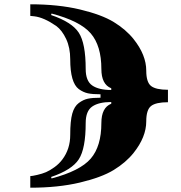

<svg xmlns="http://www.w3.org/2000/svg" viewBox="-20 -757 845 894"><path d="M762 -339V-281Q706 -281 683.5 -263.5Q661 -246 661 -192Q661 -119 602 -45Q566 0 509.5 34.5Q453 69 352 93Q251 117 121 117V63Q129 63 153 57.5Q177 52 194.5 44.5Q212 37 233.5 21.5Q255 6 270 -14Q307 -63 307 -128.5Q307 -194 316.5 -228Q326 -262 347 -277.5Q368 -293 389.5 -297.5Q411 -302 448 -302V-318Q411 -318 389.5 -322.5Q368 -327 347 -342Q307 -372 307 -481Q307 -535 288 -575.5Q269 -616 242 -636Q184 -676 140 -681L121 -683V-737Q251 -737 352 -713Q453 -689 509.5 -654.5Q566 -620 602 -575Q661 -501 661 -428Q661 -374 683.5 -356.5Q706 -339 762 -339ZM498 -338V-346Q452 -364 452 -436Q452 -544 402.5 -601.5Q353 -659 220 -694L218 -687Q315 -654 347 -604.5Q379 -555 379 -436Q379 -380 409.5 -359Q440 -338 498 -338ZM498 -282Q440 -282 409.5 -261Q379 -240 379 -184Q379 -65 347 -15.5Q315 34 218 67L220 74Q353 39 402.5 -18.5Q452 -76 452 -184Q452 -256 498 -274Z"/></svg>

Font: Diplomata
Style: Regular
Weight: 400
Width: 7
Designer: Eduardo Rodriguez Tunni
Foundry: Eduardo Rodriguez Tunni
Version: Version 1.001